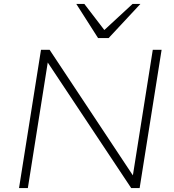

<svg xmlns="http://www.w3.org/2000/svg" viewBox="-20 -959 886 979"><path d="M77 0 189 -705H233L664 -55H656L759 -705H804L692 0H649L217 -650H225L122 0ZM480 -765 369 -939H410L512 -806L656 -939H696L534 -765Z"/></svg>

Font: Nunito Sans 10pt SemiExpanded ExtraLight
Style: Italic
Weight: 250
Width: 6
Italic angle: -9°
Designer: Vernon Adams
Foundry: Vernon Adams
Version: Version 3.101;gftools[0.9.27]